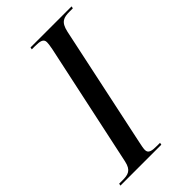

<svg xmlns="http://www.w3.org/2000/svg" viewBox="-251 -782 850 850"><g transform="rotate(-45 174.0 -357.0)"><path d="M-30 0H226L228 -10H210C178 -10 158 -13 158 -35C158 -44 161 -60 165 -78L286 -648C297 -698 319 -704 356 -704H376L378 -714H121L119 -704H138C171 -704 189 -700 189 -679C189 -672 188 -661 184 -641L60 -61C50 -15 28 -10 -8 -10H-28Z"/></g></svg>

Font: Noto Serif Display ExtraCondensed Medium
Style: Italic
Weight: 500
Width: 2
Italic angle: -12°
Designer: Monotype Design Team
Foundry: Monotype Imaging Inc.
Version: Version 2.009